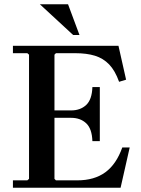

<svg xmlns="http://www.w3.org/2000/svg" viewBox="-20 -886 665 906"><path d="M41 0V-35H109L117 -42V-628L109 -635H41V-670H539L575 -510L542 -500Q523 -553 495 -582Q467 -611 428 -623Q389 -635 335 -635H244L237 -628V-320L192 -365H316Q359 -365 386.5 -390.5Q414 -416 416 -475H451V-220H416Q414 -279 386.5 -304.5Q359 -330 316 -330H192L237 -375V-42L244 -35H345Q425 -35 477 -73Q529 -111 557 -190H592L549 0ZM168 -866H301L355 -721H325Z"/></svg>

Font: Brygada 1918 SemiBold
Style: Regular
Weight: 600
Designer: Mateusz Machalski | Borys Kosmynka | Przemek Hoffer
Foundry: NIEPODLEGLA 2018
Version: Version 3.006